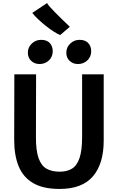

<svg xmlns="http://www.w3.org/2000/svg" viewBox="-20 -1230 772 1258"><path d="M370 8Q262 8 196.5 -30.8Q131 -69.5 102 -141.2Q73 -213 73 -311.5L74 -743H216.5L215.5 -333.5Q215 -242.5 233 -193Q251 -143.5 285.8 -124.2Q320.5 -105 371 -105Q418 -105 450.8 -124.5Q483.5 -144 500.8 -193.8Q518 -243.5 518 -333.5V-743H659.5V-309Q659.5 -157.5 589 -74.8Q518.5 8 370 8ZM239.5 -810.5Q206.5 -810.5 184.5 -831Q162.5 -851.5 162.5 -885Q162.5 -920.5 188.5 -944.8Q214.5 -969 249 -969Q287 -969 306.2 -948Q325.5 -927 325.5 -894.5Q325.5 -858 300.5 -834.2Q275.5 -810.5 239.5 -810.5ZM491 -810.5Q458 -810.5 436.2 -831Q414.5 -851.5 414.5 -885Q414.5 -920.5 440.5 -944.8Q466.5 -969 501 -969Q538.5 -969 558 -948Q577.5 -927 577.5 -894.5Q577.5 -858 552.2 -834.2Q527 -810.5 491 -810.5ZM437.5 -1054.5 374.5 -1000.5Q358 -1006.5 333 -1022.5Q308 -1038.5 280.8 -1060Q253.5 -1081.5 229.8 -1104Q206 -1126.5 191.5 -1145.5L288.5 -1210Q290.5 -1204 305.2 -1187Q320 -1170 340.8 -1149Q361.5 -1128 382.5 -1107.5Q403.5 -1087 418.8 -1072.5Q434 -1058 437.5 -1054.5Z"/></svg>

Font: Merriweather Sans SemiBold
Style: Regular
Weight: 600
Designer: Eben Sorkin
Foundry: Eben Sorkin
Version: Version 2.001